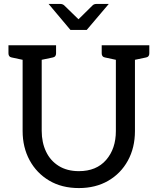

<svg xmlns="http://www.w3.org/2000/svg" viewBox="-20 -947 802 976"><path d="M381 9Q294 9 230 -29Q166 -67 130.5 -132.5Q95 -198 95 -281V-643L39 -655Q23 -658 23 -676V-717H265V-676Q265 -658 249 -655L192 -643V-282Q192 -223 214 -176.5Q236 -130 278.5 -103.5Q321 -77 381 -77Q470 -77 519.5 -134Q569 -191 569 -281V-643L513 -655Q497 -658 497 -676V-717H739V-676Q739 -658 723 -655L666 -643V-281Q666 -196 630 -130.5Q594 -65 530 -28Q466 9 381 9ZM533 -927 421 -795H338L227 -927H286Q298 -927 306 -920L379 -849L451 -920Q458 -927 471 -927Z"/></svg>

Font: Aleo
Style: Regular
Weight: 400
Designer: Alessio Laiso
Foundry: Alessio Laiso
Version: Version 2.001; ttfautohint (v1.8.4.7-5d5b);gftools[0.9.29]